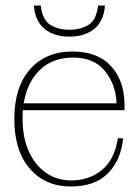

<svg xmlns="http://www.w3.org/2000/svg" viewBox="-20 -667 504 697"><path d="M103 -647H128Q134 -594 163 -576.5Q192 -559 232 -559Q272 -559 301 -576.5Q330 -594 336 -647H361Q357 -591 322.5 -562.5Q288 -534 232 -534Q176 -534 141.5 -562.5Q107 -591 103 -647ZM63 -267Q62 -257 62 -235Q62 -167 85 -116.5Q108 -66 148 -39Q188 -12 238 -12Q304 -12 350 -50Q396 -88 408 -165H427Q419 -85 371.5 -37.5Q324 10 237 10Q144 10 88 -55Q32 -120 32 -235Q32 -351 89 -415.5Q146 -480 243 -480Q335 -480 383.5 -426.5Q432 -373 432 -285V-267ZM66 -292H403Q401 -359 361.5 -408.5Q322 -458 246 -458Q171 -458 125 -413.5Q79 -369 66 -292Z"/></svg>

Font: Taviraj Thin
Style: Regular
Weight: 250
Designer: Katatrad Team
Foundry: CadsonDemak
Version: Version 1.001